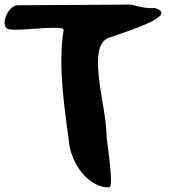

<svg xmlns="http://www.w3.org/2000/svg" viewBox="-72 -791 853 838"><path d="M205.5 -660C180.7 -497.1 208.8 -328.9 230.2 -162C240 -84.8 307.1 27 404.3 27C427.9 27 392.8 -177.2 392.8 -204C392.6 -328 301.7 -592.9 404.7 -627C570.6 -682 689.4 -729 604.2 -756C569.3 -753.4 535.2 -761.1 500.3 -771L2.6 -768C-43.2 -761.2 -74.5 -669.8 -31.9 -663C24.2 -654 209.3 -685 205.5 -660Z"/></svg>

Font: Rocketfuel
Style: Regular
Weight: 400
Designer: Mew Too
Foundry: Cannot Into Space Fonts.
Version: Version 0.27